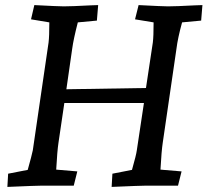

<svg xmlns="http://www.w3.org/2000/svg" viewBox="-20 -730 816 755"><path d="M422 -47 499 -62Q516 -122 518 -139L546 -325H233L210 -169Q205 -136 201 -63L284 -56L270 0H146Q124 0 9 5L12 -47L89 -62Q105 -119 109 -139L171 -563Q174 -587 174 -642L102 -654L115 -710Q210 -705 231 -705Q261 -705 337 -709L366 -710L361 -649L286 -642Q269 -576 264 -539L241 -379L554 -384L581 -563Q584 -586 584 -642L511 -654L525 -710Q620 -705 641 -705Q671 -705 747 -709L776 -710L771 -649L696 -642Q679 -580 674 -539L620 -169Q615 -136 611 -63L694 -56L680 0H556Q534 0 419 5Z"/></svg>

Font: Andada Pro Medium
Style: Italic
Weight: 500
Italic angle: -7°
Designer: Carolina Giovagnoli
Foundry: Huerta Tipografica
Version: Version 3.005; ttfautohint (v1.8.4)